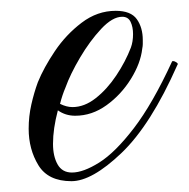

<svg xmlns="http://www.w3.org/2000/svg" viewBox="-20 -325 349 355"><path d="M112 10Q69 10 51 -19.5Q33 -49 33 -87Q33 -110 38 -132Q43 -154 50 -173Q61 -200 81.5 -230.5Q102 -261 131 -283Q160 -305 194 -305Q222 -305 233 -289.5Q244 -274 244 -251Q244 -247 244 -243.5Q244 -240 243 -235Q240 -208 222 -179Q204 -150 177 -130.5Q150 -111 119 -111Q101 -111 87 -121Q78 -87 78 -59Q78 -36 86.5 -21Q95 -6 113 -6Q134 -6 163.5 -24.5Q193 -43 227.5 -88Q262 -133 298 -211Q298 -212 300 -212Q303 -212 306.5 -209.5Q310 -207 308 -205Q259 -94 204.5 -42Q150 10 112 10ZM114 -127Q136 -127 157 -143.5Q178 -160 195 -185.5Q212 -211 222 -237Q226 -248 226 -262Q226 -275 221.5 -284.5Q217 -294 206 -294Q188 -294 167 -271.5Q146 -249 128 -218.5Q110 -188 101 -163Q98 -156 95.5 -148.5Q93 -141 91 -133Q103 -127 114 -127Z"/></svg>

Font: Mea Culpa
Style: Regular
Weight: 400
Designer: Robert E. Leuschke
Foundry: Robert E. Leuschke
Version: Version 1.010; ttfautohint (v1.8.3)